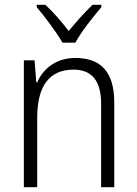

<svg xmlns="http://www.w3.org/2000/svg" viewBox="-20 -785 576 805"><path d="M242 -606H296C319 -650 371 -715 405 -755V-765H368C333 -731 300 -694 268 -655C239 -693 203 -735 170 -765H134V-755C167 -716 217 -650 242 -606ZM296 -542C215 -542 161 -497 136 -440H132L125 -532H80V0H136V-292C136 -427 189 -493 288 -493C364 -493 404 -448 404 -349V0H459V-356C459 -484 402 -542 296 -542Z"/></svg>

Font: Noto Sans Khmer SemiCondensed Light
Style: Regular
Weight: 300
Width: 4
Designer: Danh Hong and the Monotype Design Team
Foundry: Monotype Imaging Inc.
Version: Version 2.004